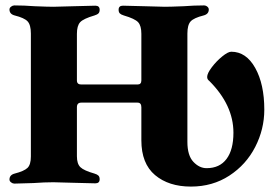

<svg xmlns="http://www.w3.org/2000/svg" viewBox="-20 -675 1006 709"><path d="M502 -157V-279Q502 -296 488 -296H280Q264 -296 264 -279V-98Q264 -70 277 -57.5Q290 -45 329 -34Q339 -31 343.5 -26.5Q348 -22 348 -13Q348 2 332 2Q310 2 252 0Q196 -2 177 -2Q144 -2 103 1Q51 3 33 3Q27 3 21 -1.5Q15 -6 15 -12Q15 -29 34 -34Q69 -43 81.5 -55Q94 -67 94 -97V-551Q94 -583 82 -596Q70 -609 34 -618Q15 -623 15 -640Q15 -646 21 -650.5Q27 -655 33 -655Q69 -655 108 -652Q158 -650 177 -650Q196 -650 252 -652Q310 -654 332 -654Q348 -654 348 -639Q348 -630 343.5 -625.5Q339 -621 329 -618Q288 -606 276 -593Q264 -580 264 -550V-378Q264 -363 280 -363H488Q502 -363 502 -378V-550Q502 -580 490 -593Q478 -606 437 -618Q427 -621 422.5 -625.5Q418 -630 418 -639Q418 -654 434 -654Q456 -654 514 -652Q570 -650 589 -650Q608 -650 658 -652Q697 -655 733 -655Q740 -655 745.5 -650.5Q751 -646 751 -640Q751 -623 732 -618Q696 -609 684 -596Q672 -583 672 -551V-151Q672 -101 694 -77.5Q716 -54 743 -54Q791 -54 816.5 -88Q842 -122 842 -185Q842 -287 753 -376Q749 -379 747 -382.5Q745 -386 745 -391Q745 -404 762 -426.5Q779 -449 800.5 -466.5Q822 -484 834 -484Q889 -484 922.5 -424Q956 -364 956 -270Q956 -198 922.5 -132.5Q889 -67 827 -26.5Q765 14 685 14Q603 14 552.5 -28.5Q502 -71 502 -157Z"/></svg>

Font: EB Garamond ExtraBold
Style: Regular
Weight: 800
Designer: Georg Duffner and Octavio Pardo
Foundry: Georg Duffner
Version: Version 1.000